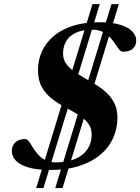

<svg xmlns="http://www.w3.org/2000/svg" viewBox="-20 -828 694 950"><path d="M253.5 102.5 531.5 -807.5H568L289.5 102.5ZM159 102.5 437.5 -807.5H473.5L195 102.5ZM257 -24.5Q313 -24.5 352.5 -41.8Q392 -59 412.8 -89.8Q433.5 -120.5 433.5 -161.5Q433.5 -196.5 414.2 -220.2Q395 -244 364.8 -262Q334.5 -280 300.5 -298.2Q266.5 -316.5 236.2 -340Q206 -363.5 187 -397.2Q168 -431 168 -481.5Q168 -530.5 187.2 -573.2Q206.5 -616 244.8 -648.8Q283 -681.5 339.5 -699.8Q396 -718 470 -718Q536.5 -718 577 -704.8Q617.5 -691.5 635.8 -671.2Q654 -651 654 -628.5Q654 -602.5 637.2 -587.2Q620.5 -572 588.5 -572Q579 -572 570 -583Q561 -594 550.2 -610.5Q539.5 -627 524.5 -643Q509.5 -659 488.5 -670Q467.5 -681 437.5 -681Q386.5 -681 354.2 -665.5Q322 -650 307 -623.5Q292 -597 292 -563Q292 -530.5 311.5 -507Q331 -483.5 361.5 -464.2Q392 -445 426.5 -425.8Q461 -406.5 491.5 -382.8Q522 -359 541.5 -325.8Q561 -292.5 561 -245.5Q561 -191 539.2 -143.8Q517.5 -96.5 475 -61.2Q432.5 -26 371 -6.5Q309.5 13 230 13Q159.5 13 117.2 -0.5Q75 -14 56.8 -35.2Q38.5 -56.5 38.5 -79.5Q38.5 -98 46.2 -111.5Q54 -125 68.8 -132.5Q83.5 -140 104.5 -140Q114 -140 122.8 -128.5Q131.5 -117 141.8 -99.8Q152 -82.5 166.8 -65.2Q181.5 -48 203.2 -36.2Q225 -24.5 257 -24.5Z"/></svg>

Font: Newsreader 60pt
Style: Bold Italic
Weight: 700
Italic angle: -17°
Designer: Hugues Gentile
Foundry: Production Type
Version: Version 1.003